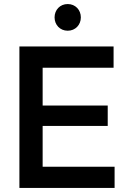

<svg xmlns="http://www.w3.org/2000/svg" viewBox="-20 -930 630 950"><path d="M76 0H547V-105H191V-307H513V-408H191V-595H542V-700H76ZM250 -844C250 -807 277 -778 315 -778C353 -778 380 -807 380 -844C380 -881 353 -910 315 -910C277 -910 250 -881 250 -844Z"/></svg>

Font: MV Cash Medium
Style: Regular
Weight: 500
Designer: Rodrigo Fuenzalida
Foundry: fragTYPE
Version: Version 1.100;Glyphs 3.1.2 (3151)